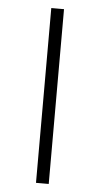

<svg xmlns="http://www.w3.org/2000/svg" viewBox="-52 -733 398 766"><g transform="rotate(5 147.5 -350.0)"><path d="M122 0V-700H173V0Z"/></g></svg>

Font: Modern
Style: Regular
Weight: 300
Designer: Julieta Ulanovsky
Foundry: Julieta Ulanovsky
Version: Version 8.000